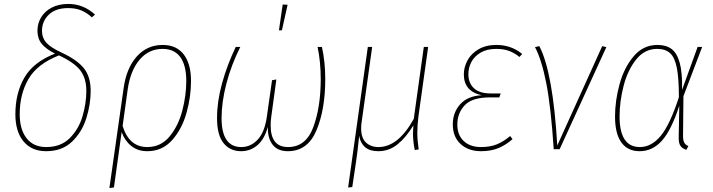

<svg xmlns="http://www.w3.org/2000/svg" viewBox="-20 -757 3617 974"><path d="M462 -683 446 -669Q420 -693 391.5 -704.5Q363 -716 326 -716Q262 -716 227.5 -682.5Q193 -649 193 -601Q193 -565 215.5 -540Q238 -515 295 -489Q372 -453 406 -410Q440 -367 440 -296Q440 -228 418 -157.5Q396 -87 345.5 -38.5Q295 10 214 10Q140 10 99 -40Q58 -90 58 -177Q58 -284 103.5 -363Q149 -442 259 -485Q212 -509 191 -535.5Q170 -562 170 -601Q170 -638 188.5 -669Q207 -700 242.5 -718.5Q278 -737 327 -737Q403 -737 462 -683ZM80 -178Q80 -100 115 -55.5Q150 -11 215 -11Q289 -11 334.5 -57Q380 -103 399 -168.5Q418 -234 418 -296Q418 -361 386.5 -401Q355 -441 279 -476Q168 -432 124 -355.5Q80 -279 80 -178Z M949 -346Q949 -266 926 -184Q903 -102 853 -46Q803 10 727 10Q679 10 646 -16.5Q613 -43 597 -87L558 194L535 197L607 -309Q621 -411 673.5 -470Q726 -529 805 -529Q875 -529 912 -481Q949 -433 949 -346ZM925 -346Q925 -426 894.5 -467.5Q864 -509 805 -509Q735 -509 688.5 -454.5Q642 -400 628 -305L602 -118Q635 -11 727 -11Q796 -11 840.5 -65Q885 -119 905 -196.5Q925 -274 925 -346Z M1081 -158Q1081 -242 1106.5 -334.5Q1132 -427 1176 -519H1199Q1153 -427 1128.5 -333Q1104 -239 1104 -158Q1104 -11 1204 -11Q1252 -11 1287.5 -49Q1323 -87 1334 -167L1360 -350L1382 -354L1356 -164Q1353 -142 1353 -121Q1353 -11 1441 -11Q1532 -11 1569.5 -112.5Q1607 -214 1607 -356Q1607 -444 1591 -519H1613Q1630 -443 1630 -356Q1630 -202 1585.5 -96Q1541 10 1440 10Q1388 10 1362.5 -23.5Q1337 -57 1339 -114Q1322 -52 1286.5 -21Q1251 10 1203 10Q1147 10 1114 -31Q1081 -72 1081 -158ZM1414 -734 1439 -733 1410 -603H1395Z M2097 -83Q2097 -45 2104 1L2084 4Q2075 -41 2075 -80Q2075 -91 2077 -121Q2040 -60 1997 -25Q1954 10 1899 10Q1856 10 1832 -10.5Q1808 -31 1802 -68Q1794 13 1786 65L1767 192L1746 194L1846 -519H1868L1815 -141Q1812 -123 1812 -107Q1812 -57 1836.5 -34Q1861 -11 1900 -11Q2000 -11 2079 -154L2130 -519H2152L2103 -169Q2097 -120 2097 -83Z M2277 -126Q2277 -186 2314.5 -228Q2352 -270 2424 -274Q2333 -293 2333 -380Q2333 -416 2351.5 -450.5Q2370 -485 2407.5 -507Q2445 -529 2498 -529Q2574 -529 2629 -483L2615 -468Q2591 -488 2563 -498.5Q2535 -509 2498 -509Q2450 -509 2418 -490Q2386 -471 2371 -442Q2356 -413 2356 -381Q2356 -336 2384 -309.5Q2412 -283 2470 -283H2520L2513 -263H2466Q2375 -263 2337.5 -223Q2300 -183 2300 -125Q2300 -72 2332.5 -41.5Q2365 -11 2420 -11Q2467 -11 2501 -25Q2535 -39 2568 -67L2580 -51Q2547 -22 2509 -6Q2471 10 2420 10Q2356 10 2316.5 -26.5Q2277 -63 2277 -126Z M2807 -19 3035 -523 3056 -518 2819 0H2789Q2775 -213 2751.5 -333.5Q2728 -454 2694 -518L2716 -523Q2785 -391 2807 -19Z M3440 -301 3519 -519H3542L3447 -269L3445 -68Q3445 -43 3452 -32Q3459 -21 3472 -16L3462 3Q3442 -3 3432 -17Q3422 -31 3423 -63L3426 -221Q3386 -97 3338 -43.5Q3290 10 3225 10Q3164 10 3132 -34.5Q3100 -79 3100 -166Q3100 -246 3123 -330Q3146 -414 3194.5 -471.5Q3243 -529 3315 -529Q3360 -529 3387.5 -508Q3415 -487 3428.5 -437Q3442 -387 3440 -301ZM3123 -166Q3123 -11 3226 -11Q3285 -11 3332 -68Q3379 -125 3424 -264Q3424 -360 3413.5 -413Q3403 -466 3379 -487.5Q3355 -509 3314 -509Q3250 -509 3207 -455Q3164 -401 3143.5 -321.5Q3123 -242 3123 -166Z"/></svg>

Font: Fira Sans Condensed Thin
Style: Italic
Weight: 250
Width: 3
Italic angle: -8°
Designer: Carrois Corporate & Edenspiekermann AG
Foundry: Carrois Corporate GbR & Edenspiekermann AG
Version: Version 4.203